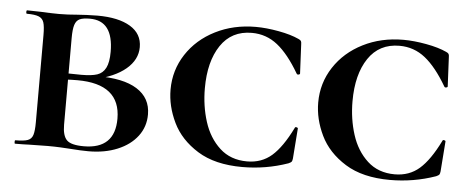

<svg xmlns="http://www.w3.org/2000/svg" viewBox="-40 -569 1653 671"><g transform="rotate(5 786.5 -234.0)"><path d="M484 -142Q484 -99 459 -66Q434 -33 389.5 -14.5Q345 4 288 4Q261 4 223 1Q209 0 188.5 -1Q168 -2 144 -2L80 -1Q62 0 30 0Q28 0 28 -6Q28 -12 30 -12Q60 -12 73.5 -17Q87 -22 91.5 -36.5Q96 -51 96 -81V-387Q96 -417 91.5 -431Q87 -445 73.5 -450.5Q60 -456 32 -456Q29 -456 29 -462Q29 -468 32 -468L80 -467Q120 -465 144 -465Q174 -465 207 -468Q218 -469 240 -470Q262 -471 278 -471Q352 -471 393.5 -446Q435 -421 435 -374Q435 -330 396 -297Q357 -264 284 -248L295 -260Q387 -261 435.5 -230.5Q484 -200 484 -142ZM195 -385V-256L153 -263Q187 -260 240 -260Q276 -260 295.5 -266.5Q315 -273 325 -292.5Q335 -312 335 -349Q335 -458 253 -458Q229 -458 217 -452.5Q205 -447 200 -431.5Q195 -416 195 -385ZM379 -118Q379 -240 228 -240Q184 -240 153 -235L195 -248V-81Q195 -43 210 -27.5Q225 -12 270 -12Q379 -12 379 -118Z M985 -451Q992 -448 994 -444.5Q996 -441 996 -434L1001 -331Q1001 -328 996 -327Q991 -326 989 -330Q951 -395 911.5 -426.5Q872 -458 821 -458Q750 -458 712 -401.5Q674 -345 674 -251Q674 -189 691.5 -134Q709 -79 747 -44Q785 -9 843 -9Q894 -9 929.5 -40Q965 -71 999 -140Q1000 -144 1005 -143Q1010 -142 1010 -139L1002 -33Q1001 -25 999 -22Q997 -19 988 -15Q911 12 828 12Q732 12 671 -26Q610 -64 582.5 -121Q555 -178 555 -236Q555 -304 591.5 -360Q628 -416 691.5 -448Q755 -480 833 -480Q870 -480 913.5 -472Q957 -464 985 -451Z M1503 -451Q1510 -448 1512 -444.5Q1514 -441 1514 -434L1519 -331Q1519 -328 1514 -327Q1509 -326 1507 -330Q1469 -395 1429.5 -426.5Q1390 -458 1339 -458Q1268 -458 1230 -401.5Q1192 -345 1192 -251Q1192 -189 1209.5 -134Q1227 -79 1265 -44Q1303 -9 1361 -9Q1412 -9 1447.5 -40Q1483 -71 1517 -140Q1518 -144 1523 -143Q1528 -142 1528 -139L1520 -33Q1519 -25 1517 -22Q1515 -19 1506 -15Q1429 12 1346 12Q1250 12 1189 -26Q1128 -64 1100.5 -121Q1073 -178 1073 -236Q1073 -304 1109.5 -360Q1146 -416 1209.5 -448Q1273 -480 1351 -480Q1388 -480 1431.5 -472Q1475 -464 1503 -451Z"/></g></svg>

Font: Cormorant SC
Style: Bold
Weight: 700
Designer: Christian Thalmann (Catharsis Fonts)
Foundry: Catharsis Fonts
Version: Version 4.000